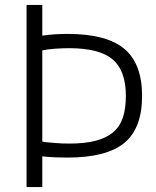

<svg xmlns="http://www.w3.org/2000/svg" viewBox="-20 -761 636 781"><path d="M88 -741H152V-616Q179 -620 204.5 -621.5Q230 -623 256 -623Q413 -623 485.5 -562.5Q558 -502 558 -371Q558 -239 485.5 -179.5Q413 -120 254 -120Q231 -120 205.5 -121Q180 -122 152 -125V0H88ZM262 -177Q324 -177 367.5 -188Q411 -199 439 -222Q467 -245 479.5 -282Q492 -319 492 -371Q492 -474 438 -519.5Q384 -565 261 -565Q237 -565 206 -563Q175 -561 152 -556V-185Q161 -183 174 -182Q187 -181 202.5 -179.5Q218 -178 233.5 -177.5Q249 -177 262 -177Z"/></svg>

Font: Encode Sans Narrow
Style: Light
Weight: 300
Designer: Pablo Impallari, Andres Torresi
Foundry: Pablo Impallari, Andres Torresi
Version: Version 1.000; ttfautohint (v1.00) -l 8 -r 50 -G 200 -x 14 -